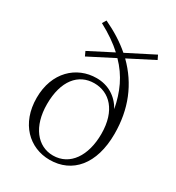

<svg xmlns="http://www.w3.org/2000/svg" viewBox="-194 -929 974 1062"><g transform="rotate(30 292.5 -398.5)"><path d="M289 -16C190 -16 119 -104 119 -246C119 -396 188 -477 289 -477C385 -477 462 -403 462 -253C462 -114 397 -16 289 -16ZM169 -579 329 -661C400 -589 436 -506 455 -408C419 -472 359 -508 286 -508C158 -508 52 -411 52 -248C52 -84 156 14 285 14C429 14 525 -96 525 -290C525 -447 472 -578 367 -681L527 -763L514 -790L343 -703C296 -744 239 -780 173 -811L158 -786C218 -754 267 -720 306 -684L156 -607Z"/></g></svg>

Font: Noto Serif CJK SC ExtraLight
Style: Regular
Weight: 200
Designer: Ryoko NISHIZUKA 西塚涼子 (kana & ideographs); Frank Grießhammer (Latin, Greek & Cyrillic); Wenlong ZHANG 张文龙 (bopomofo); San
Foundry: Adobe
Version: Version 2.001;hotconv 1.1.0;makeotfexe 2.6.0